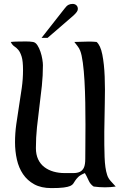

<svg xmlns="http://www.w3.org/2000/svg" viewBox="-20 -953 613 984"><path d="M35 -738Q44 -739 53 -739.5Q62 -740 71 -740Q89 -740 110 -740.5Q131 -741 149 -738Q162 -736 171.5 -721.5Q181 -707 187.5 -687.5Q194 -668 197 -649Q200 -630 200 -619Q200 -566 194.5 -513Q189 -460 182 -407Q175 -354 169.5 -301Q164 -248 164 -194Q164 -161 175.5 -136.5Q187 -112 207.5 -96.5Q228 -81 254.5 -73.5Q281 -66 311 -66Q336 -66 356 -66Q376 -66 389.5 -72.5Q403 -79 410 -94Q417 -109 417 -139Q417 -166 417.5 -212.5Q418 -259 418 -314Q418 -369 417 -427.5Q416 -486 413 -538.5Q410 -591 404.5 -632Q399 -673 391 -693Q386 -706 377.5 -716.5Q369 -727 361 -738Q380 -738 398.5 -739Q417 -740 436 -740Q446 -740 455.5 -739.5Q465 -739 475 -738Q495 -721 504.5 -673Q514 -625 516.5 -560.5Q519 -496 517 -422Q515 -348 514.5 -278Q514 -208 516 -149Q518 -90 529 -57Q534 -40 547.5 -25Q561 -10 573 3Q559 5 545.5 6Q532 7 518 7Q504 7 489 6Q474 5 460 3Q443 -8 434 -28.5Q425 -49 415 -66Q391 -56 381 -46Q371 -36 365.5 -27.5Q360 -19 355.5 -12Q351 -5 340 0Q329 5 306.5 8Q284 11 243 11Q191 11 155.5 -8.5Q120 -28 98 -60.5Q76 -93 66.5 -135.5Q57 -178 57 -224Q57 -270 63.5 -316.5Q70 -363 77.5 -409.5Q85 -456 91.5 -502Q98 -548 98 -594Q98 -640 91 -662.5Q84 -685 74.5 -696.5Q65 -708 54 -715Q43 -722 35 -738ZM356 -873 224 -759H193L310 -908Q321 -923 330.5 -928Q340 -933 352 -933Q364 -933 371.5 -926Q379 -919 379 -907Q379 -900 373.5 -892Q368 -884 356 -873Z"/></svg>

Font: Augsburger Schrift CAT
Style: Regular
Weight: 400
Designer: Peter Wiegel nach Roos&Junge Offenbach
Foundry: CAT-Fonts, Peter Wiegel
Version: Version 1.000